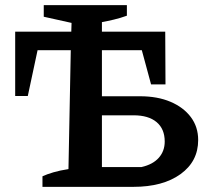

<svg xmlns="http://www.w3.org/2000/svg" viewBox="-20 -726 809 746"><path d="M145 0V-41Q162 -49 187.5 -56.5Q213 -64 246 -69L255 -531H126L88 -353H39V-603H257L258 -637L150 -661V-706H473V-665Q448 -656 423 -650Q398 -644 376 -640V-603H622L623 -398H567L531 -531H376V-352H524Q592 -352 642.5 -330.5Q693 -309 721.5 -271Q750 -233 750 -182Q750 -99 681.5 -49.5Q613 0 498 0ZM376 -77H530Q574 -87 597 -113Q620 -139 620 -176Q620 -225 588.5 -251.5Q557 -278 499 -278H376Z"/></svg>

Font: Piazzolla SemiBold
Style: Regular
Weight: 600
Designer: Juan Pablo del Peral
Foundry: Huerta Tipografica
Version: Version 1.330